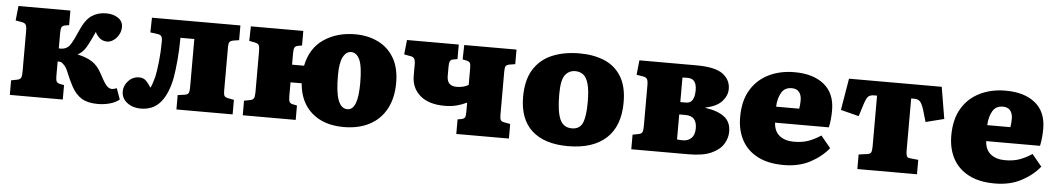

<svg xmlns="http://www.w3.org/2000/svg" viewBox="-34 -814 6136 1116"><g transform="rotate(5 3034.0 -256.0)"><path d="M547 8Q488 8 452.5 -14Q417 -36 393 -81Q371 -123 357.5 -157.5Q344 -192 328 -205Q320 -214 313 -216Q306 -218 294 -218V-133Q294 -111 298.5 -101.5Q303 -92 318 -89L343 -84V0H34V-85L70 -92Q85 -95 90.5 -104.5Q96 -114 96 -140V-380Q96 -405 90 -414.5Q84 -424 70 -427L30 -434L39 -519H342V-434L319 -430Q303 -427 298.5 -417Q294 -407 294 -385V-294Q308 -293 319.5 -295Q331 -297 342 -304Q354 -311 367.5 -334Q381 -357 402 -406Q431 -473 467 -497Q503 -521 551 -521Q593 -521 621 -502Q649 -483 649 -449Q649 -426 637.5 -405Q626 -384 607.5 -371Q589 -358 570 -358Q525 -358 500 -408Q482 -367 463 -331Q454 -313 441 -297Q428 -281 407 -269V-268Q456 -258 490.5 -236.5Q525 -215 549 -169Q574 -121 589 -103.5Q604 -86 621 -86Q628 -86 635 -88Q642 -90 650 -93L673 -29Q652 -11 618.5 -1.5Q585 8 547 8Z M798 13Q752 13 719 -12Q686 -37 686 -78Q686 -112 712 -139.5Q738 -167 775 -167Q801 -167 817.5 -149Q834 -131 844 -113Q849 -120 855 -138Q861 -156 867 -178Q874 -208 880.5 -267Q887 -326 887 -389Q887 -408 881 -416.5Q875 -425 860 -427L816 -433L818 -519H1334V-433L1302 -428Q1284 -425 1278.5 -416.5Q1273 -408 1273 -388V-132Q1273 -111 1278 -102.5Q1283 -94 1302 -91L1334 -85V0H1006V-84L1049 -90Q1065 -93 1069.5 -102.5Q1074 -112 1074 -134V-417H993Q993 -353 987.5 -289.5Q982 -226 974 -181Q956 -88 913.5 -37.5Q871 13 798 13Z M1983 17Q1867 17 1797 -44Q1727 -105 1718 -215H1653V-133Q1653 -112 1657.5 -102Q1662 -92 1677 -89L1702 -84V0H1393V-85L1429 -92Q1444 -95 1449.5 -104.5Q1455 -114 1455 -140V-380Q1455 -405 1449.5 -414.5Q1444 -424 1429 -427L1393 -434L1395 -519H1701V-434L1678 -430Q1662 -427 1657.5 -417Q1653 -407 1653 -385V-318H1723Q1744 -422 1821 -474Q1898 -526 2004 -526Q2077 -526 2136.5 -497.5Q2196 -469 2230.5 -411Q2265 -353 2265 -265Q2265 -177 2231 -113.5Q2197 -50 2133.5 -16.5Q2070 17 1983 17ZM1996 -88Q2026 -88 2041.5 -126.5Q2057 -165 2057 -247Q2057 -343 2039 -382Q2021 -421 1989 -421Q1960 -421 1942 -387Q1924 -353 1924 -279Q1924 -179 1942 -133.5Q1960 -88 1996 -88Z M2639 0V-85L2661 -89Q2677 -92 2681.5 -101Q2686 -110 2686 -132V-187Q2657 -173 2626 -165Q2595 -157 2557 -157Q2464 -157 2413.5 -200.5Q2363 -244 2363 -316V-380Q2363 -405 2357 -414.5Q2351 -424 2337 -427L2297 -434L2306 -519H2608V-434L2580 -429Q2569 -426 2564.5 -416.5Q2560 -407 2560 -385V-331Q2560 -273 2617 -273Q2657 -273 2686 -290V-388Q2686 -409 2681.5 -418Q2677 -427 2661 -430L2638 -435L2640 -519H2945V-434L2914 -429Q2895 -426 2890 -417Q2885 -408 2885 -386V-132Q2885 -111 2890 -102.5Q2895 -94 2914 -91L2946 -85V0Z M3291 14Q3154 14 3080.5 -52.5Q3007 -119 3007 -249Q3007 -347 3045.5 -409Q3084 -471 3153 -500Q3222 -529 3313 -529Q3395 -529 3458 -502.5Q3521 -476 3556.5 -418Q3592 -360 3592 -268Q3592 -129 3514 -57.5Q3436 14 3291 14ZM3305 -91Q3351 -91 3367.5 -129.5Q3384 -168 3384 -249Q3384 -319 3373.5 -356.5Q3363 -394 3343.5 -409Q3324 -424 3297 -424Q3260 -424 3237.5 -395Q3215 -366 3215 -282Q3215 -183 3235 -137Q3255 -91 3305 -91Z M3660 0V-85L3695 -92Q3711 -95 3716 -104.5Q3721 -114 3721 -140V-380Q3721 -405 3715 -414.5Q3709 -424 3695 -427L3653 -434L3662 -519H3993Q4104 -519 4149 -485.5Q4194 -452 4194 -398Q4194 -360 4164.5 -326.5Q4135 -293 4068 -279V-277Q4141 -267 4179.5 -237.5Q4218 -208 4218 -151Q4218 -113 4196.5 -78.5Q4175 -44 4126.5 -22Q4078 0 3995 0ZM3920 -298H3953Q3980 -298 3991.5 -318.5Q4003 -339 4003 -375Q4003 -442 3951 -442Q3943 -442 3935 -442Q3927 -442 3920 -441ZM3954 -78Q3985 -78 4004 -97Q4023 -116 4023 -154Q4023 -189 4007 -207.5Q3991 -226 3956 -226H3920V-80Q3928 -79 3937 -78.5Q3946 -78 3954 -78Z M4550 14Q4458 14 4396.5 -18.5Q4335 -51 4304.5 -108.5Q4274 -166 4274 -242Q4274 -336 4311.5 -399.5Q4349 -463 4415.5 -496Q4482 -529 4567 -529Q4676 -529 4739.5 -477.5Q4803 -426 4803 -327Q4803 -301 4800.5 -275Q4798 -249 4793 -227H4479Q4482 -176 4514 -151Q4546 -126 4597 -126Q4646 -126 4682 -139Q4718 -152 4754 -176L4811 -107Q4769 -55 4703.5 -20.5Q4638 14 4550 14ZM4477 -320H4612Q4614 -333 4615 -345Q4616 -357 4616 -369Q4616 -400 4601.5 -417.5Q4587 -435 4559 -435Q4517 -435 4498 -401.5Q4479 -368 4477 -320Z M4979 0V-85L5030 -92Q5046 -94 5051 -104Q5056 -114 5056 -140V-435H5038Q5017 -435 5005.5 -425Q4994 -415 4982 -377L4960 -307L4854 -334L4885 -519H5426L5457 -334L5350 -307L5329 -379Q5317 -415 5305 -425.5Q5293 -436 5273 -436H5255V-133Q5255 -112 5259 -101Q5263 -90 5279 -89L5327 -84V0Z M5782 14Q5690 14 5628.5 -18.5Q5567 -51 5536.5 -108.5Q5506 -166 5506 -242Q5506 -336 5543.5 -399.5Q5581 -463 5647.5 -496Q5714 -529 5799 -529Q5908 -529 5971.5 -477.5Q6035 -426 6035 -327Q6035 -301 6032.5 -275Q6030 -249 6025 -227H5711Q5714 -176 5746 -151Q5778 -126 5829 -126Q5878 -126 5914 -139Q5950 -152 5986 -176L6043 -107Q6001 -55 5935.5 -20.5Q5870 14 5782 14ZM5709 -320H5844Q5846 -333 5847 -345Q5848 -357 5848 -369Q5848 -400 5833.5 -417.5Q5819 -435 5791 -435Q5749 -435 5730 -401.5Q5711 -368 5709 -320Z"/></g></svg>

Font: Literata 12pt ExtraBold
Style: Regular
Weight: 800
Designer: Latin by Veronika Burian and Jose Scaglione. Greek by Irene Vlachou. Cyrillic by Vera Evstafieva.
Foundry: TypeTogether
Version: Version 3.002